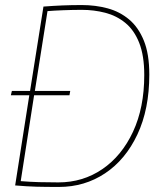

<svg xmlns="http://www.w3.org/2000/svg" viewBox="-20 -730 644 760"><path d="M213 10Q160 10 123.5 9Q87 8 40 4L96 -353H23L27 -370H99L152 -704Q191 -707 227 -708.5Q263 -710 304 -710Q358 -710 406 -697Q454 -684 491 -653Q528 -622 549.5 -569Q571 -516 571 -435Q571 -298 524 -198Q477 -98 396 -44Q315 10 213 10ZM211 -8Q308 -8 385 -60.5Q462 -113 506.5 -208.5Q551 -304 551 -433Q551 -510 531 -560.5Q511 -611 476 -639.5Q441 -668 396.5 -679.5Q352 -691 304 -691Q268 -691 230 -689.5Q192 -688 168 -686L118 -370H258L255 -353H115L62 -13Q100 -10 134.5 -9Q169 -8 211 -8Z"/></svg>

Font: Georama Thin
Style: Italic
Weight: 100
Italic angle: -9°
Designer: Jean-Baptiste Levee
Foundry: Production Type
Version: Version 1.000